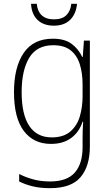

<svg xmlns="http://www.w3.org/2000/svg" viewBox="-20 -741 571 1002"><path d="M256 -539Q318 -539 354 -512Q390 -485 409 -444H412L418 -529H449V24Q449 126 400.5 183.5Q352 241 241 241Q190 241 151 231.5Q112 222 80 206V167Q113 184 153 195Q193 206 241 206Q330 206 370.5 159.5Q411 113 411 27V-12Q411 -36 411.5 -58Q412 -80 414 -106H411Q393 -51 351 -20.5Q309 10 246 10Q155 10 104 -58Q53 -126 53 -260Q53 -390 103.5 -464.5Q154 -539 256 -539ZM258 -505Q172 -505 132.5 -439.5Q93 -374 93 -260Q93 -143 133 -83.5Q173 -24 250 -24Q312 -24 347.5 -55Q383 -86 397 -135Q411 -184 411 -239V-299Q411 -359 396.5 -405.5Q382 -452 348.5 -478.5Q315 -505 258 -505ZM382 -721Q377 -668 346 -637.5Q315 -607 261 -607Q208 -607 176.5 -636.5Q145 -666 142 -721H172Q175 -683 197.5 -661.5Q220 -640 262 -640Q304 -640 326 -661.5Q348 -683 352 -721Z"/></svg>

Font: Noto Sans Telugu SemiCondensed ExtraLight
Style: Regular
Weight: 200
Width: 4
Designer: Jelle Bosma - Monotype Design Team
Foundry: Monotype Imaging Inc.
Version: Version 2.005; ttfautohint (v1.8.4.7-5d5b)